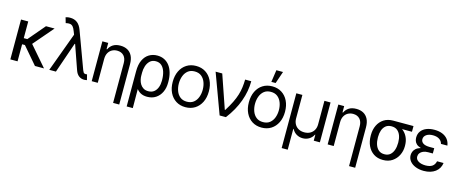

<svg xmlns="http://www.w3.org/2000/svg" viewBox="-49 -1553 6076 2540"><g transform="rotate(15 2989.0 -283.5)"><path d="M160.2 -545.9V0H61.5V-545.9ZM521.5 -545.9 252.9 -233.4H127L111.3 -317.4H209L403.3 -545.9ZM398.4 0 195.3 -237.3 257.8 -306.6 522.5 0Z M1072.3 7.8Q1030.8 7.3 999.5 -16.6Q968.3 -40.5 951.2 -90.8L820.3 -464.8L794.9 -524.4L773.4 -579.1Q759.3 -617.2 742.7 -636Q726.1 -654.8 702.6 -658.2Q679.2 -661.6 644.5 -653.3L623 -727.5Q629.4 -730 646.2 -733.6Q663.1 -737.3 684.6 -737.3Q742.7 -737.3 782.2 -706.8Q821.8 -676.3 844.7 -613.3L1030.3 -110.4Q1035.6 -96.7 1043.9 -83.3Q1052.2 -69.8 1073.2 -69.3Q1085 -70.3 1092.8 -71.3L1111.3 2.9Q1101.1 4.9 1091.3 6.3Q1081.5 7.8 1072.3 7.8ZM594.7 0 807.6 -578.1 841.8 -418.9H830.1L685.5 0Z M1258.8 -328.1V0H1175.8V-545.9H1255.9V-460H1263.7Q1282.7 -502 1321.8 -527.3Q1360.8 -552.7 1422.9 -552.7Q1478 -552.7 1519.5 -530.3Q1561 -507.8 1584.2 -462.2Q1607.4 -416.5 1607.4 -346.7V204.1H1523.4V-340.8Q1523.4 -404.8 1490.2 -440.9Q1457 -477.1 1398.4 -477.5Q1358.9 -477.5 1327.4 -460Q1295.9 -442.4 1277.6 -409.2Q1259.3 -376 1258.8 -328.1Z M1709 203.1V-280.3Q1709 -371.6 1737.8 -432.1Q1766.6 -492.7 1816.4 -522.7Q1866.2 -552.7 1928.7 -552.7Q1982.4 -552.7 2024.9 -531.5Q2067.4 -510.3 2096.9 -470.9Q2126.5 -431.6 2141.8 -376.7Q2157.2 -321.8 2157.2 -253.9V-244.1Q2157.7 -170.4 2130.6 -113Q2103.5 -55.7 2053.7 -22.9Q2003.9 9.8 1935.5 9.8Q1880.4 9.8 1842.5 -12.2Q1804.7 -34.2 1779.1 -74.7Q1753.4 -115.2 1734.4 -170.9L1790 -240.2Q1790 -214.8 1796.9 -184.6Q1803.7 -154.3 1820.1 -127.2Q1836.4 -100.1 1863.8 -82.8Q1891.1 -65.4 1931.6 -65.4Q1979.5 -65.4 2010.3 -90.1Q2041 -114.7 2056.2 -155.5Q2071.3 -196.3 2071.3 -244.1V-253.9Q2071.3 -316.9 2055.9 -366.7Q2040.5 -416.5 2009.3 -445.6Q1978 -474.6 1928.7 -474.6Q1879.4 -474.6 1848.6 -445.6Q1817.9 -416.5 1803.7 -372.1Q1789.6 -327.6 1790 -281.2L1793 203.1Z M2460 11.7Q2386.2 11.7 2330.6 -23.4Q2274.9 -58.6 2243.9 -122.1Q2212.9 -185.5 2212.9 -269.5Q2212.9 -355 2243.9 -418.7Q2274.9 -482.4 2330.6 -517.6Q2386.2 -552.7 2460 -552.7Q2534.2 -552.7 2589.8 -517.6Q2645.5 -482.4 2676.8 -418.7Q2708 -355 2708 -269.5Q2708 -185.5 2676.8 -122.1Q2645.5 -58.6 2589.8 -23.4Q2534.2 11.7 2460 11.7ZM2460 -63.5Q2516.6 -63.5 2552.7 -92.3Q2588.9 -121.1 2606.4 -168.2Q2624 -215.3 2624 -269.5Q2624 -324.7 2606.4 -372.1Q2588.9 -419.4 2552.7 -448.5Q2516.6 -477.5 2460 -477.5Q2404.3 -477.5 2368.2 -448.5Q2332 -419.4 2314.5 -372.1Q2296.9 -324.7 2296.9 -269.5Q2296.9 -215.3 2314.5 -168.2Q2332 -121.1 2368.2 -92.3Q2404.3 -63.5 2460 -63.5Z M2927.7 0 2726.6 -545.9H2817.4L2974.6 -89.8H2980.5Q3026.4 -162.1 3055.4 -221.7Q3084.5 -281.2 3100.6 -334.2Q3116.7 -387.2 3123.3 -438.7Q3129.9 -490.2 3130.9 -545.9H3214.8Q3215.3 -409.2 3164.8 -270.3Q3114.3 -131.3 3013.7 0Z M3502.9 11.7Q3429.2 11.7 3373.5 -23.4Q3317.9 -58.6 3286.9 -122.1Q3255.9 -185.5 3255.9 -269.5Q3255.9 -355 3286.9 -418.7Q3317.9 -482.4 3373.5 -517.6Q3429.2 -552.7 3502.9 -552.7Q3577.1 -552.7 3632.8 -517.6Q3688.5 -482.4 3719.7 -418.7Q3751 -355 3751 -269.5Q3751 -185.5 3719.7 -122.1Q3688.5 -58.6 3632.8 -23.4Q3577.1 11.7 3502.9 11.7ZM3502.9 -63.5Q3559.6 -63.5 3595.7 -92.3Q3631.8 -121.1 3649.4 -168.2Q3667 -215.3 3667 -269.5Q3667 -324.7 3649.4 -372.1Q3631.8 -419.4 3595.7 -448.5Q3559.6 -477.5 3502.9 -477.5Q3447.3 -477.5 3411.1 -448.5Q3375 -419.4 3357.4 -372.1Q3339.8 -324.7 3339.8 -269.5Q3339.8 -215.3 3357.4 -168.2Q3375 -121.1 3411.1 -92.3Q3447.3 -63.5 3502.9 -63.5ZM3473.6 -606.4 3498 -772.5H3588.9L3532.2 -606.4Z M3832 204.1V-545.9H3915V-222.7Q3915.5 -178.7 3934.3 -145Q3953.1 -111.3 3986.8 -92.8Q4020.5 -74.2 4066.4 -74.2Q4111.8 -74.2 4145.5 -93Q4179.2 -111.8 4198 -145.3Q4216.8 -178.7 4216.8 -222.7V-545.9H4300.8V0H4216.8V-81.1H4211.9Q4189.9 -38.1 4150.6 -15.4Q4111.3 7.3 4066.4 6.8Q4020.5 7.3 3981.4 -15.4Q3942.4 -38.1 3919.9 -81.1H3915V204.1Z M4490.2 -328.1V0H4407.2V-545.9H4487.3V-460H4495.1Q4514.2 -502 4553.2 -527.3Q4592.3 -552.7 4654.3 -552.7Q4709.5 -552.7 4751 -530.3Q4792.5 -507.8 4815.7 -462.2Q4838.9 -416.5 4838.9 -346.7V204.1H4754.9V-340.8Q4754.9 -404.8 4721.7 -440.9Q4688.5 -477.1 4629.9 -477.5Q4590.3 -477.5 4558.8 -460Q4527.3 -442.4 4509 -409.2Q4490.7 -376 4490.2 -328.1Z M4927.7 -258.8V-269.5Q4927.7 -342.8 4955.8 -401.4Q4983.9 -460 5036.6 -494.1Q5089.4 -528.3 5163.1 -528.3Q5178.7 -526.9 5191.9 -517.6Q5205.1 -508.3 5220.9 -496.3Q5236.8 -484.4 5260.7 -474.6Q5304.2 -457 5335.4 -424.3Q5366.7 -391.6 5383.5 -347.2Q5400.4 -302.7 5400.4 -249V-238.3Q5400.4 -174.8 5372.6 -117.9Q5344.7 -61 5292.2 -25.6Q5239.7 9.8 5165 9.8Q5090.3 9.8 5037.1 -25.6Q4983.9 -61 4955.8 -121.8Q4927.7 -182.6 4927.7 -258.8ZM5025.4 -269.5V-258.8Q5025.4 -207.5 5039.8 -164.3Q5054.2 -121.1 5085 -94.7Q5115.7 -68.4 5165 -68.4Q5213.4 -68.4 5243.7 -94.7Q5273.9 -121.1 5288.3 -164.3Q5302.7 -207.5 5302.7 -258.8V-269.5Q5302.7 -318.4 5288.1 -359.4Q5273.4 -400.4 5242.9 -425.3Q5212.4 -450.2 5163.1 -450.2Q5114.7 -450.2 5084.2 -425.3Q5053.7 -400.4 5039.6 -359.4Q5025.4 -318.4 5025.4 -269.5ZM5441.4 -528.3V-450.2H5163.1V-528.3Z M5709 -284.2H5782.2V-244.1H5717.8Q5679.2 -244.1 5651.1 -231.9Q5623 -219.7 5607.9 -199Q5592.8 -178.2 5592.8 -152.3Q5592.3 -113.8 5629.6 -90.3Q5667 -66.9 5728.5 -66.4Q5788.1 -66.9 5820.6 -89.6Q5853 -112.3 5863.3 -159.2H5952.1Q5947.3 -120.6 5929.4 -89.6Q5911.6 -58.6 5882.1 -36.4Q5852.5 -14.2 5812.7 -2.2Q5772.9 9.8 5724.6 9.8Q5661.1 9.8 5611.3 -10Q5561.5 -29.8 5533 -65.2Q5504.4 -100.6 5503.9 -147.5Q5503.9 -169.4 5512.5 -193.1Q5521 -216.8 5543 -237.5Q5564.9 -258.3 5605.2 -271.2Q5645.5 -284.2 5709 -284.2ZM5782.2 -261.7H5709Q5646.5 -261.7 5607.9 -273.7Q5569.3 -285.6 5549.1 -304.9Q5528.8 -324.2 5521.7 -347.2Q5514.6 -370.1 5514.6 -391.6Q5514.6 -442.4 5540.8 -478.3Q5566.9 -514.2 5613.8 -533.4Q5660.6 -552.7 5722.7 -552.7Q5785.2 -552.7 5831.8 -533.9Q5878.4 -515.1 5906.5 -479.7Q5934.6 -444.3 5941.4 -394.5H5853.5Q5844.7 -432.1 5811.3 -454.6Q5777.8 -477.1 5722.7 -477.5Q5666.5 -477.1 5633.1 -453.4Q5599.6 -429.7 5599.6 -391.6Q5599.6 -357.9 5628.9 -337.4Q5658.2 -316.9 5717.8 -316.4H5782.2Z"/></g></svg>

Font: Inter Tight
Style: Regular
Weight: 400
Designer: Rasmus Andersson
Foundry: rsms
Version: Version 3.002